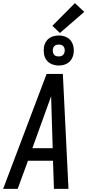

<svg xmlns="http://www.w3.org/2000/svg" viewBox="-35 -1208 559 1228"><path d="M-15 0 263 -735H367L403 0H310L304 -180H144L78 0ZM302 -260 295 -490Q294 -516 293.5 -541.5Q293 -567 292 -592Q283 -567 273.5 -541.5Q264 -516 255 -490L172 -260ZM341 -789Q318 -789 297 -797.5Q276 -806 263 -823Q250 -840 246.5 -862.5Q243 -885 246 -908Q249 -924 257.5 -939Q266 -954 279.5 -963.5Q293 -973 309 -977Q325 -981 341 -981Q364 -981 385 -972.5Q406 -964 418.5 -947Q431 -930 435 -907.5Q439 -885 435 -862Q432 -846 423.5 -831Q415 -816 401.5 -806.5Q388 -797 372.5 -793Q357 -789 341 -789ZM340 -847Q347 -847 353.5 -848.5Q360 -850 365 -854Q370 -858 373.5 -863.5Q377 -869 378 -876Q380 -885 378.5 -894Q377 -903 372 -910Q367 -917 358.5 -920Q350 -923 341 -923Q334 -923 327.5 -921.5Q321 -920 316 -916Q311 -912 307.5 -906.5Q304 -901 303 -894Q302 -885 303.5 -876Q305 -867 309.5 -860Q314 -853 322.5 -850Q331 -847 340 -847ZM348 -997 300 -1043 444 -1188 504 -1132Z"/></svg>

Font: Iosevka SS18 Medium
Style: Italic
Weight: 500
Italic angle: -9°
Monospace: yes
Designer: Belleve Invis
Foundry: Belleve Invis
Version: Version 25.1.1; ttfautohint (v1.8.4)